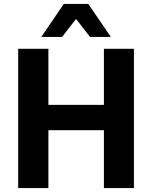

<svg xmlns="http://www.w3.org/2000/svg" viewBox="-20 -952 770 972"><path d="M72 0V-705H225V-421H506V-705H658V0H506V-293H225V0ZM189 -765 303 -932H427L541 -765H436L365 -856L294 -765Z"/></svg>

Font: Nunito Sans 10pt SemiCondensed ExtraBold
Style: Regular
Weight: 800
Width: 4
Designer: Vernon Adams
Foundry: Vernon Adams
Version: Version 3.101;gftools[0.9.27]